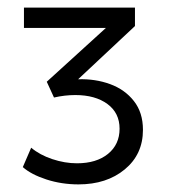

<svg xmlns="http://www.w3.org/2000/svg" viewBox="-20 -836 448 505"><path d="M186.5 -351Q142 -351 102 -364Q62 -377 40 -396.5L62 -447.5Q84.5 -428.5 117.5 -417.5Q150.5 -406.5 182.5 -406.5Q233.5 -406.5 264 -431.2Q294.5 -456 294.5 -497.5Q294.5 -539 262.5 -562.5Q230.5 -586 178 -586Q150.5 -586 122 -579.5L103 -621L258.5 -762.5H43V-816H335V-767.5L185.5 -627.5Q230.5 -629 269.5 -614.8Q308.5 -600.5 332.2 -570.2Q356 -540 356 -494.5Q356 -430 308.2 -390.5Q260.5 -351 186.5 -351Z"/></svg>

Font: Geologica ExtraLight
Style: Regular
Weight: 200
Designer: Sindre Bremnes, Frode Helland
Foundry: Monokrom Skriftforlag AS
Version: Version 1.010; ttfautohint (v1.8.4.7-5d5b);gftools[0.9.28]